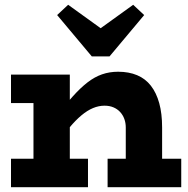

<svg xmlns="http://www.w3.org/2000/svg" viewBox="-20 -783 785 803"><path d="M506 0V-250Q506 -269 500 -285.5Q494 -302 482.5 -314.5Q471 -327 454.5 -334Q438 -341 417 -341Q393 -341 369 -331Q345 -321 320.5 -300.5Q296 -280 271 -250Q246 -220 219 -180V-299Q254 -346 285 -380.5Q316 -415 345.5 -438Q375 -461 406.5 -472Q438 -483 474 -483Q519 -483 553.5 -468.5Q588 -454 611 -424.5Q634 -395 646 -351.5Q658 -308 658 -250V0ZM26 0V-119H348V0ZM120 0V-471H272V0ZM26 -352V-471H235V-352ZM430 0V-119H738V0ZM537 -763 583 -720 438 -547H364L219 -720L265 -763L401 -665Z"/></svg>

Font: BioRhyme ExtraBold
Style: Regular
Weight: 800
Designer: Aoife Mooney
Foundry: Aoife Mooney Type
Version: Version 1.600;gftools[0.9.33]